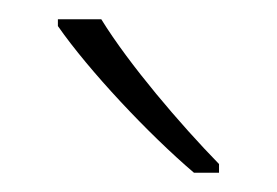

<svg xmlns="http://www.w3.org/2000/svg" viewBox="-20 -785 287 199"><path d="M85 -765H40V-758C72 -712 134 -646 181 -606H207V-615C167 -656 114 -718 85 -765Z"/></svg>

Font: Noto Sans Malayalam SemiCondensed ExtraLight
Style: Regular
Weight: 200
Width: 4
Designer: Jelle Bosma - Monotype Design Team
Foundry: Monotype Imaging Inc.
Version: Version 2.104